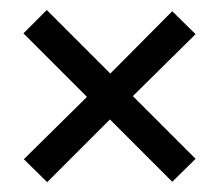

<svg xmlns="http://www.w3.org/2000/svg" viewBox="-20 -408 439 385"><path d="M74.6 -42.7 27.8 -88.7 154.4 -213.7 27 -341.1 73.8 -387.9 201.2 -260.5 325.4 -385.5 372.2 -339.5 246.4 -215.3 372.2 -89.5 325.4 -43.5 200.4 -168.5Z"/></svg>

Font: Playfair 5pt SemiExpanded Light
Style: Regular
Weight: 300
Width: 6
Designer: Claus Eggers Sørensen
Foundry: Claus Eggers Sørensen
Version: Version 2.203